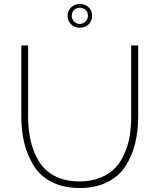

<svg xmlns="http://www.w3.org/2000/svg" viewBox="-20 -938 799 963"><path d="M319 -859Q319 -884 336.5 -901Q354 -918 380 -918Q407 -918 424.5 -901.5Q442 -885 442 -859Q442 -833 424.5 -816Q407 -799 380 -799Q354 -799 336.5 -816Q319 -833 319 -859ZM380 -899Q363 -899 351.5 -888Q340 -877 340 -859Q340 -842 351.5 -830Q363 -818 380 -818Q396 -818 408.5 -830Q421 -842 421 -859Q421 -877 409.5 -888Q398 -899 380 -899ZM379 -28Q438 -28 484 -47Q530 -66 558.5 -96.5Q587 -127 605.5 -170.5Q624 -214 631 -258.5Q638 -303 638 -354V-710H673V-354Q673 -280 657.5 -217.5Q642 -155 609 -104Q576 -53 517.5 -24Q459 5 380 5Q299 5 240 -25Q181 -55 148.5 -108Q116 -161 101.5 -222Q87 -283 87 -354V-710H121V-354Q121 -288 133.5 -233Q146 -178 174.5 -130Q203 -82 255 -55Q307 -28 379 -28Z"/></svg>

Font: Raleway
Style: ExtraLight
Weight: 200
Designer: Matt McInerney, Pablo Impallari, Rodrigo Fuenzalida
Foundry: Matt McInerney, Pablo Impallari, Rodrigo Fuenzalida
Version: Version 2.001